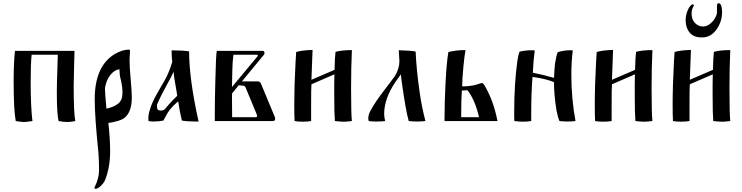

<svg xmlns="http://www.w3.org/2000/svg" viewBox="-20 -754 4623 1196"><path d="M78 0Q65 -67 65 -249Q65 -360 73 -437H444Q444 -413 441.5 -338Q439 -263 439 -220Q439 -50 449 0Q420 6 399 6Q375 6 345 0Q334 -43 334 -180Q334 -229 337 -311Q340 -393 340 -413H177Q171 -358 171 -243Q171 -91 182 0Q144 6 129 6Q114 6 78 0Z M643 -77Q692 -88 717.5 -109.5Q743 -131 743 -177Q743 -209 736 -242L727 -281Q726 -289 725 -304.5Q724 -320 724 -323Q695 -318 673.5 -294Q652 -270 642 -239Q634 -217 634 -198Q634 -172 643 -77ZM787 -382Q787 -338 794 -260.5Q801 -183 801 -145Q801 -59 758 -22Q734 0 655 12Q666 111 666 187Q666 290 634 369Q627 385 610.5 401.5Q594 418 579 422H576Q568 422 568 416Q568 414 569 413Q597 357 597 307Q597 243 593 196Q570 -27 570 -136Q570 -341 694 -417Q743 -445 783 -445Q790 -445 790 -435Q790 -429 788.5 -409.5Q787 -390 787 -382Z M1158 -434Q1158 -262 1217 3Q1217 3 1201 3Q1145 3 1113 -3Q1100 -54 1090 -123Q1061 -99 1039 -72Q1019 -46 998 -3Q968 3 935 3Q919 3 905 0Q904 -6 904 -17Q904 -41 914 -72Q921 -95 932 -119.5Q943 -144 952 -160Q961 -176 978 -205.5Q995 -235 1005 -252Q1034 -303 1053 -369Q1049 -401 1049 -440H1066Q1121 -440 1158 -434ZM1084 -157Q1082 -175 1073 -224.5Q1064 -274 1061 -307Q1048 -275 1027 -240Q981 -157 958 -102V-93Q958 -68 969 -68Q970 -68 975 -66L979 -65Q997 -65 1007 -74Q1009 -77 1028 -99Q1053 -128 1084 -157Z M1318 0Q1318 0 1318 -35Q1318 -128 1321 -237Q1325 -424 1331 -437H1618Q1625 -437 1627 -427.5Q1629 -418 1624 -413L1487 -247H1586Q1600 -247 1606 -232L1690 -30Q1694 -20 1694 -14Q1694 0 1679 0ZM1511 -206Q1507 -218 1497 -220L1467 -223L1425 -171Q1425 -139 1425.5 -89.5Q1426 -40 1426 -24H1573Q1587 -24 1579 -42ZM1427 -309 1425 -212 1583 -402Q1586 -405 1586 -408Q1586 -413 1579 -413H1434Q1428 -370 1427 -309Z M1918 0Q1894 4 1866 4Q1835 4 1815 0Q1813 -30 1813 -104Q1813 -218 1821 -367Q1821 -374 1825 -430Q1859 -441 1927 -443Q1925 -399 1920 -257L2064 -319Q2066 -402 2070 -431Q2109 -442 2172 -442Q2167 -334 2167 -210V-198Q2167 -42 2172 0Q2136 4 2131 4H2117Q2102 4 2066 0Q2062 -46 2062 -163V-227Q2062 -270 2063 -291L1920 -229Q1918 -210 1918 -91Q1918 -91 1918 0Z M2468 -373Q2468 -385 2464 -441Q2540 -439 2569 -433Q2574 -319 2594 -180Q2605 -98 2630 0Q2607 3 2580 3Q2549 3 2526 0Q2507 -65 2481 -255Q2481 -261 2479 -273Q2477 -285 2477 -291L2445 -246Q2373 -141 2373 -44Q2373 -28 2379 0Q2364 3 2323 3H2321Q2289 3 2277 0Q2274 -9 2274 -18Q2274 -41 2291 -70Q2307 -99 2326.5 -127.5Q2346 -156 2375.5 -194.5Q2405 -233 2416 -248L2441 -282Q2468 -328 2468 -373Z M2749 0Q2749 0 2749 -16Q2749 -116 2755.5 -241.5Q2762 -367 2773 -430Q2826 -442 2870 -442H2880Q2874 -416 2866.5 -337.5Q2859 -259 2859 -216Q2884 -216 2900 -218Q2927 -221 2945 -226Q2963 -231 2970.5 -234Q2978 -237 2981 -237Q2987 -237 2995 -227Q3053 -133 3079 0ZM2964 -24Q2939 -132 2892 -192Q2887 -192 2875 -191Q2863 -190 2857 -190Q2853 -132 2853 -53V-24Z M3311 -440Q3303 -382 3299 -301Q3357 -290 3431 -269Q3434 -328 3437 -356Q3443 -399 3454 -429Q3494 -441 3532 -441Q3535 -441 3540.5 -440.5Q3546 -440 3548 -440Q3539 -370 3539 -289Q3539 -139 3565 0Q3543 3 3514 3Q3491 3 3465 0Q3444 -47 3434 -168Q3431 -204 3431 -242Q3387 -262 3297 -275Q3289 -169 3289 -44V0Q3265 4 3238 4Q3220 4 3184 0Q3183 -8 3183 -26V-54Q3183 -234 3203 -376Q3208 -410 3216 -432Q3252 -441 3292 -441Q3305 -441 3311 -440Z M3790 0Q3766 4 3738 4Q3707 4 3687 0Q3685 -30 3685 -104Q3685 -218 3693 -367Q3693 -374 3697 -430Q3731 -441 3799 -443Q3797 -399 3792 -257L3936 -319Q3938 -402 3942 -431Q3981 -442 4044 -442Q4039 -334 4039 -210V-198Q4039 -42 4044 0Q4008 4 4003 4H3989Q3974 4 3938 0Q3934 -46 3934 -163V-227Q3934 -270 3935 -291L3792 -229Q3790 -210 3790 -91Q3790 -91 3790 0Z M4275 0Q4251 4 4223 4Q4192 4 4172 0Q4170 -30 4170 -104Q4170 -218 4178 -367Q4178 -374 4182 -430Q4216 -441 4284 -443Q4282 -399 4277 -257L4421 -319Q4423 -402 4427 -431Q4466 -442 4529 -442Q4524 -334 4524 -210V-198Q4524 -42 4529 0Q4493 4 4488 4H4474Q4459 4 4423 0Q4419 -46 4419 -163V-227Q4419 -270 4420 -291L4277 -229Q4275 -210 4275 -91Q4275 -91 4275 0ZM4478 -679Q4478 -619 4443 -570Q4408 -521 4354 -521H4348Q4301 -521 4276 -551Q4251 -581 4251 -628Q4251 -658 4262.5 -686.5Q4274 -715 4289 -725Q4295 -729 4299.5 -725Q4304 -721 4300 -714Q4288 -696 4288 -669Q4288 -633 4309 -611Q4330 -589 4359 -589Q4389 -589 4414.5 -615.5Q4440 -642 4446 -672V-697V-714Q4446 -734 4456 -734H4457Q4468 -734 4474 -714Q4478 -698 4478 -679Z"/></svg>

Font: Ponomar Unicode TT
Style: Regular
Weight: 400
Designer: Vladislav V. Dorosh, Yuri A.W. Shardt, Nikita Simmons, Aleksandr Andreev
Foundry: Ponomar Project
Version: 1.1